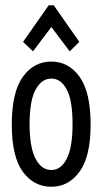

<svg xmlns="http://www.w3.org/2000/svg" viewBox="-20 -705 390 733"><path d="M176 8Q109 8 67 -49.5Q25 -107 25 -229Q25 -353 67 -411.5Q109 -470 176 -470Q242 -470 284 -411.5Q326 -353 326 -229Q326 -108 284 -50Q242 8 176 8ZM176 -56Q213 -56 235 -99.5Q257 -143 257 -231Q257 -321 235 -363Q213 -405 176 -405Q139 -405 116 -363Q93 -321 93 -231Q93 -143 115.5 -99.5Q138 -56 176 -56ZM106 -509 68 -545 166 -685H185L283 -545L246 -509L176 -602Z"/></svg>

Font: Inconsolata ExtraCondensed Medium
Style: Regular
Weight: 500
Width: 2
Monospace: yes
Designer: Raph Levien, Cyreal, Brenton Simpson
Foundry: Raph Levien, Cyreal, Google
Version: Version 3.001; ttfautohint (v1.8.2.53-6de2)